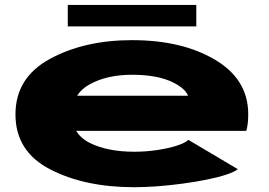

<svg xmlns="http://www.w3.org/2000/svg" viewBox="-20 -755 1094 782"><path d="M526.5 7.5Q324.5 7.5 183.8 -65.5Q43 -138.5 43 -289Q43 -439 183.5 -515.2Q324 -591.5 518 -591.5Q721.5 -591.5 856.2 -511.5Q991 -431.5 991 -290Q991 -248 983 -222H290.5Q308.5 -191.5 345.5 -173Q417.5 -137 527.5 -137Q575 -137 621 -144Q667 -151 701 -162Q735 -173 747 -185.5L948.5 -66Q934.5 -54.5 900.8 -43.5Q867 -32.5 821 -23.2Q775 -14 723 -7Q671 0 620.2 3.8Q569.5 7.5 526.5 7.5ZM294 -365H746Q734 -394.5 686.5 -418.5Q623 -450.5 518.5 -450.5Q414.5 -450.5 344.5 -411Q311.5 -393 294 -365ZM256 -647.5V-735H779.5V-647.5Z"/></svg>

Font: Anybody UltraExpanded ExtraBold
Style: Regular
Weight: 800
Width: 9
Designer: Tyler Finck
Foundry: Etcetera Type Company
Version: Version 1.010; ttfautohint (v1.8.3) -l 8 -r 50 -G 200 -x 14 